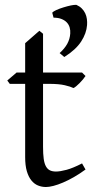

<svg xmlns="http://www.w3.org/2000/svg" viewBox="-20 -751 384 786"><path d="M330.1 -57.1Q306.2 -39.6 282.7 -26.1Q259.3 -12.7 238 -3.7Q216.8 5.4 198.7 10Q180.7 14.6 168 14.6Q150.9 14.6 135.5 8.3Q120.1 2 108.4 -12.5Q96.7 -26.9 89.8 -50.3Q83 -73.7 83 -107.9V-407.7H20L9.8 -421.4L47.9 -454.1H83V-574.2L141.1 -625L156.2 -612.8V-454.1H315.9L330.1 -439.9Q325.7 -433.1 319.1 -425.3Q312.5 -417.5 305.7 -410.6Q298.8 -403.8 292.2 -398.2Q285.6 -392.6 280.8 -390.6Q269 -396.5 245.1 -402.1Q221.2 -407.7 181.6 -407.7H156.2V-149.9Q156.2 -120.6 158.9 -101.1Q161.6 -81.5 168 -70.1Q174.3 -58.6 184.3 -53.7Q194.3 -48.8 209 -48.8Q226.1 -48.8 252 -55.7Q277.8 -62.5 315.9 -82ZM336.4 -648.4Q334 -614.7 312.3 -581.1Q290.5 -547.4 243.2 -517.6L224.1 -533.7Q244.6 -552.2 255.4 -571.8Q266.1 -591.3 267.6 -613.8Q268.6 -627 265.1 -638.7Q261.7 -650.4 253.4 -659.2Q245.1 -668 231.7 -673.3Q218.3 -678.7 199.2 -678.7L193.8 -699.2Q197.8 -704.1 210.7 -710Q223.6 -715.8 239.5 -720.7Q255.4 -725.6 270.3 -728.8Q285.2 -731.9 293 -731Q306.2 -725.1 314.9 -716.3Q323.7 -707.5 328.9 -696.5Q334 -685.5 335.7 -673.1Q337.4 -660.6 336.4 -648.4Z"/></svg>

Font: Noto Serif Devanagari
Style: Regular
Weight: 400
Designer: Monotype Design Team
Foundry: Monotype Imaging Inc.
Version: Version 1.01